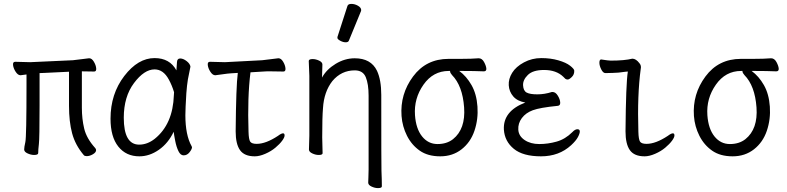

<svg xmlns="http://www.w3.org/2000/svg" viewBox="-20 -784 4040 985"><path d="M425 17Q414 17 410 12Q366 -40 350 -100Q334 -160 334 -241V-416L209 -410L183 -409Q183 -360 183 -244Q183 -74 179.5 -45Q176 -16 176 1Q176 11 155 11Q139 11 121.5 3Q104 -5 104 -17Q104 -29 110 -55Q116 -81 116 -351Q116 -378 116 -402Q95 -399 86 -398H85Q72 -398 60.5 -415.5Q49 -433 47 -450Q45 -467 58 -467L135 -465L354 -475Q375 -477 399.5 -480.5Q424 -484 436 -485H438Q451 -485 461.5 -467.5Q472 -450 473.5 -433.5Q475 -417 463 -417L400 -418V-231Q400 -174 412 -124Q424 -74 468 -25Q468 -24 469 -24Q473 -18 473 -14Q473 -2 456.5 7.5Q440 17 425 17Z M695 18Q627 18 587 -32Q547 -82 547 -175Q547 -302 617.5 -394Q688 -486 773 -486Q851 -486 885 -423Q887 -445 888 -466Q889 -484 904.5 -484Q920 -484 937.5 -470.5Q955 -457 957 -442Q952 -420 944 -377Q939 -347 936 -306Q931 -225 931 -193Q931 -91 963 -34L965 -29Q965 -19 952.5 -3Q940 13 922 13Q906 13 895.5 -8.5Q885 -30 879 -60.5Q873 -91 871 -108Q843 -49 795 -15.5Q747 18 695 18ZM694 -42Q736 -42 774 -72Q867 -147 872 -296Q872 -304 873 -311Q862 -347 846 -376Q818 -428 773 -428Q720 -428 667.5 -358Q615 -288 615 -180Q615 -42 694 -42Z M1287 18Q1234 18 1211.5 -13.5Q1189 -45 1189 -110Q1191 -343 1200 -410L1167 -408Q1149 -407 1122.5 -403Q1096 -399 1085 -398H1084Q1071 -398 1059.5 -415.5Q1048 -433 1046 -450Q1044 -467 1057 -467L1134 -465L1325 -475Q1346 -477 1370.5 -480.5Q1395 -484 1407 -485H1409Q1422 -485 1432.5 -467.5Q1443 -450 1444.5 -433.5Q1446 -417 1434 -417L1369 -418Q1359 -418 1349 -418Q1339 -418 1331 -417L1265 -413Q1249 -285 1255 -108Q1256 -69 1263.5 -57.5Q1271 -46 1297 -46Q1344 -46 1406 -87Q1423 -100 1432 -100Q1440 -100 1440 -89Q1440 -79 1427.5 -62Q1415 -45 1393 -26.5Q1371 -8 1341 5Q1311 18 1287 18Z M1919 181Q1903 181 1886 173Q1869 165 1869 153Q1870 145 1870 125.5Q1870 106 1871 86V-293Q1871 -353 1856.5 -388Q1842 -423 1800 -423Q1731 -423 1685 -368Q1642 -313 1637 -229Q1633 -184 1633 -79Q1633 -56 1635 2Q1635 11 1615 11Q1599 11 1582 3Q1565 -5 1565 -17Q1565 -44 1567 -88V-395Q1564 -458 1564 -471Q1564 -481 1584 -481Q1600 -481 1617 -473Q1634 -465 1634 -453L1632 -386Q1655 -428 1702 -456.5Q1749 -485 1800 -485Q1883 -485 1914 -421Q1936 -374 1936 -297Q1936 71 1937 92Q1939 137 1939 172Q1939 181 1919 181ZM1770 -576Q1767 -567 1753.5 -567Q1740 -567 1725.5 -575Q1711 -583 1711 -589.5Q1711 -596 1712 -597L1762 -752Q1765 -764 1782.5 -764Q1800 -764 1816.5 -754.5Q1833 -745 1833 -732Q1833 -729 1832 -727Z M2040 -189Q2032 -301 2099 -391.5Q2166 -482 2281 -482H2343Q2400 -482 2435 -485H2436Q2453 -485 2463.5 -465.5Q2474 -446 2475 -432Q2476 -418 2462 -418Q2414 -420 2351 -420H2336Q2373 -393 2399 -347.5Q2425 -302 2429.5 -237Q2434 -172 2414 -113Q2394 -54 2348 -18Q2302 18 2238.5 18Q2175 18 2133.5 -11Q2092 -40 2068 -87.5Q2044 -135 2040 -189ZM2304 -70Q2369 -122 2361 -233Q2353 -344 2299 -399Q2290 -409 2289 -417V-420H2282Q2202 -420 2152.5 -349.5Q2103 -279 2109 -193Q2114 -123 2145.5 -84Q2177 -45 2224.5 -45Q2272 -45 2304 -70Z M2910 -39Q2848 18 2755.5 18Q2663 18 2616 -20.5Q2569 -59 2565 -119Q2560 -214 2675 -258Q2634 -265 2613 -289.5Q2592 -314 2590 -346.5Q2588 -379 2607.5 -410.5Q2627 -442 2668 -464Q2709 -486 2757 -486Q2805 -486 2844.5 -474.5Q2884 -463 2904.5 -447Q2925 -431 2926 -422Q2927 -402 2913.5 -389Q2900 -376 2892.5 -376Q2885 -376 2880 -380L2870 -390Q2834 -425 2771 -425Q2714 -425 2688 -399.5Q2662 -374 2663.5 -346Q2665 -318 2682 -309Q2699 -300 2736.5 -300Q2774 -300 2811 -312H2815Q2830 -312 2841.5 -293.5Q2853 -275 2854 -258.5Q2855 -242 2841 -241Q2750 -232 2713.5 -218.5Q2677 -205 2657 -178Q2637 -151 2639 -118.5Q2641 -86 2671.5 -65.5Q2702 -45 2746.5 -45Q2791 -45 2835.5 -57.5Q2880 -70 2916 -106Q2930 -121 2942 -121Q2954 -121 2954.5 -110.5Q2955 -100 2945 -81Q2935 -62 2910 -39Z M3287 18Q3234 18 3211.5 -13.5Q3189 -45 3189 -110Q3191 -356 3201 -417L3189 -416Q3150 -410 3124.5 -410Q3099 -410 3086 -409Q3074 -409 3064.5 -428Q3055 -447 3055 -462Q3055 -479 3064 -479Q3102 -473 3113 -473Q3184 -473 3224 -483Q3243 -483 3261 -459Q3271 -447 3267 -430Q3249 -297 3255 -108Q3256 -69 3263.5 -57.5Q3271 -46 3297 -46Q3344 -46 3406 -87Q3423 -100 3432 -100Q3440 -100 3440 -89Q3440 -79 3427.5 -62Q3415 -45 3393 -26.5Q3371 -8 3341 5Q3311 18 3287 18Z M3540 -189Q3532 -301 3599 -391.5Q3666 -482 3781 -482H3843Q3900 -482 3935 -485H3936Q3953 -485 3963.5 -465.5Q3974 -446 3975 -432Q3976 -418 3962 -418Q3914 -420 3851 -420H3836Q3873 -393 3899 -347.5Q3925 -302 3929.5 -237Q3934 -172 3914 -113Q3894 -54 3848 -18Q3802 18 3738.5 18Q3675 18 3633.5 -11Q3592 -40 3568 -87.5Q3544 -135 3540 -189ZM3804 -70Q3869 -122 3861 -233Q3853 -344 3799 -399Q3790 -409 3789 -417V-420H3782Q3702 -420 3652.5 -349.5Q3603 -279 3609 -193Q3614 -123 3645.5 -84Q3677 -45 3724.5 -45Q3772 -45 3804 -70Z"/></svg>

Font: LXGW WenKai Mono Lite
Style: Regular
Weight: 400
Monospace: yes
Designer: LXGW / Fontworks Inc.
Foundry: LXGW / Fontworks Inc.
Version: Version 1.520; June 14, 2025